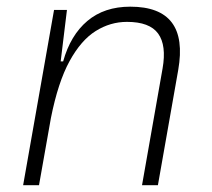

<svg xmlns="http://www.w3.org/2000/svg" viewBox="-20 -547 626 567"><path d="M48.3 0 139.6 -517.6H177.7L159.2 -365.7H166.5Q188 -442.9 238 -485.1Q288.1 -527.3 364.7 -527.3Q539.1 -527.3 506.3 -340.3L446.3 0H399.4L460 -344.2Q472.2 -413.1 447 -447.8Q421.9 -482.4 355 -482.4Q305.7 -482.4 262.5 -455.3Q219.2 -428.2 185.3 -366.2Q151.4 -304.2 130.4 -198.7L95.2 0Z"/></svg>

Font: Cascadia Mono ExtraLight
Style: Italic
Weight: 200
Italic angle: -10°
Monospace: yes
Designer: Aaron Bell
Foundry: Saja Typeworks
Version: Version 2404.023; ttfautohint (v1.8.4)